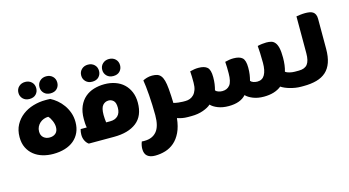

<svg xmlns="http://www.w3.org/2000/svg" viewBox="-94 -1040 3026 1666"><g transform="rotate(-15 1418.5 -207.0)"><path d="M315 -316Q294 -316 274 -308.5Q254 -301 239 -287.5Q224 -274 214.5 -255Q205 -236 205 -213Q205 -177 227 -158Q249 -139 281 -139Q315 -139 336 -157.5Q357 -176 357 -213Q357 -239 344.5 -269Q332 -299 315 -316ZM372 -461Q402 -446 430.5 -422Q459 -398 481.5 -366.5Q504 -335 518 -296Q532 -257 532 -211Q532 -159 513.5 -118.5Q495 -78 461.5 -50Q428 -22 380.5 -7.5Q333 7 275 7Q226 7 181.5 -6Q137 -19 103 -46Q69 -73 49 -113.5Q29 -154 29 -209Q29 -272 54.5 -319Q80 -366 122 -398Q164 -430 218 -446Q272 -462 328 -462Q334 -462 347.5 -462Q361 -462 372 -461ZM199 -507Q163 -507 141 -529Q119 -551 119 -583Q119 -617 142 -638.5Q165 -660 199 -660Q234 -660 256.5 -638.5Q279 -617 279 -583Q279 -551 258 -529Q237 -507 199 -507ZM388 -507Q352 -507 330 -529Q308 -551 308 -583Q308 -617 331 -638.5Q354 -660 388 -660Q423 -660 445.5 -638.5Q468 -617 468 -583Q468 -551 447 -529Q426 -507 388 -507Z M614 -140Q610 -160 609 -179Q608 -198 608 -216Q608 -283 628.5 -330Q649 -377 683.5 -406.5Q718 -436 763 -449.5Q808 -463 858 -463Q910 -463 954.5 -447.5Q999 -432 1030.5 -402.5Q1062 -373 1080 -330.5Q1098 -288 1098 -234Q1098 -115 1024.5 -57.5Q951 0 821 0H595Q576 -13 564 -37Q552 -61 552 -90Q552 -116 559 -140ZM919 -236Q919 -282 900 -299.5Q881 -317 857 -317Q825 -317 804 -293Q783 -269 783 -207Q783 -188 784.5 -172Q786 -156 788 -139H825Q869 -139 894 -164Q919 -189 919 -236ZM764 -511Q728 -511 706 -533Q684 -555 684 -587Q684 -621 707 -642.5Q730 -664 764 -664Q799 -664 821.5 -642.5Q844 -621 844 -587Q844 -555 823 -533Q802 -511 764 -511ZM953 -511Q917 -511 895 -533Q873 -555 873 -587Q873 -621 896 -642.5Q919 -664 953 -664Q988 -664 1010.5 -642.5Q1033 -621 1033 -587Q1033 -555 1012 -533Q991 -511 953 -511Z M1044 101Q1052 102 1057.5 102Q1063 102 1069 102Q1139 102 1177.5 56.5Q1216 11 1216 -89Q1216 -135 1214 -182Q1212 -229 1209 -271.5Q1206 -314 1202 -349Q1198 -384 1194 -407Q1208 -415 1230 -421.5Q1252 -428 1277 -428Q1303 -428 1322 -422Q1341 -416 1354.5 -399.5Q1368 -383 1376 -354Q1384 -325 1388 -279Q1391 -246 1392.5 -215Q1394 -184 1395 -151Q1414 -146 1437.5 -143Q1461 -140 1478 -140H1493Q1502 -129 1507 -110Q1512 -91 1512 -68Q1512 -48 1506.5 -29Q1501 -10 1494 0H1487Q1458 0 1434.5 -4.5Q1411 -9 1391 -16Q1383 59 1358.5 110Q1334 161 1298 192Q1262 223 1217.5 236.5Q1173 250 1125 250Q1080 250 1055.5 229.5Q1031 209 1031 165Q1031 151 1034 134.5Q1037 118 1044 101Z M1853 0Q1798 0 1756.5 -16.5Q1715 -33 1694 -56Q1671 -34 1623.5 -17Q1576 0 1518 0H1489Q1470 -13 1458 -37Q1446 -61 1446 -90Q1446 -116 1453 -140H1502Q1523 -140 1542.5 -147.5Q1562 -155 1577 -171Q1592 -187 1601 -212.5Q1610 -238 1610 -275Q1610 -298 1609.5 -328Q1609 -358 1607 -378Q1627 -383 1645 -386Q1663 -389 1683 -389Q1737 -389 1762 -366.5Q1787 -344 1787 -278Q1787 -243 1783 -216Q1779 -189 1772 -163Q1780 -152 1797.5 -146Q1815 -140 1833 -140Q1876 -140 1900.5 -170Q1925 -200 1925 -276Q1925 -299 1924.5 -329Q1924 -359 1922 -379Q1942 -384 1960 -387Q1978 -390 1998 -390Q2052 -390 2077 -367.5Q2102 -345 2102 -279Q2102 -244 2098 -217Q2094 -190 2087 -164Q2095 -153 2112.5 -147Q2130 -141 2148 -141Q2193 -141 2214.5 -179Q2236 -217 2236 -286Q2236 -337 2234 -376Q2232 -415 2230 -439Q2250 -444 2271 -446.5Q2292 -449 2309 -449Q2333 -449 2352.5 -444Q2372 -439 2386.5 -421.5Q2401 -404 2408.5 -371.5Q2416 -339 2416 -285Q2416 -214 2400 -162Q2412 -152 2436.5 -146Q2461 -140 2483 -140H2508Q2516 -129 2521.5 -110Q2527 -91 2527 -68Q2527 -48 2521 -29Q2515 -10 2508 0H2502Q2477 0 2452 -4Q2427 -8 2404 -14.5Q2381 -21 2361.5 -29.5Q2342 -38 2327 -48Q2268 0 2169 0Q2114 0 2072 -17Q2030 -34 2009 -57Q1959 0 1853 0Z M2797 -262Q2797 -190 2779.5 -140Q2762 -90 2727.5 -59Q2693 -28 2642 -14Q2591 0 2525 0H2504Q2485 -13 2473 -37Q2461 -61 2461 -90Q2461 -116 2468 -140H2520Q2573 -140 2597 -170.5Q2621 -201 2621 -269V-600Q2632 -602 2655 -605Q2678 -608 2701 -608Q2722 -608 2739.5 -605Q2757 -602 2769.5 -594Q2782 -586 2789.5 -570.5Q2797 -555 2797 -531V-262Z"/></g></svg>

Font: Baloo Bhaijaan
Style: Regular
Weight: 400
Designer: Devika Bhansali and Ek Type
Foundry: Ek Type
Version: Version 1.443;PS 1.000;hotconv 16.6.51;makeotf.lib2.5.65220;